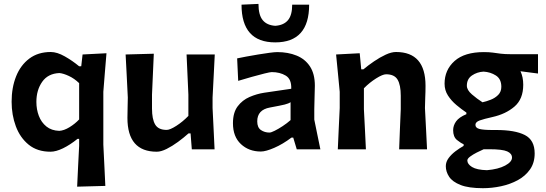

<svg xmlns="http://www.w3.org/2000/svg" viewBox="-20 -784 2864 1008"><path d="M385 196Q387.5 142 390 90.2Q392.5 38.5 395.5 -18.5V-55H387Q348 -23.5 311 -5.5Q274 12.5 245 12.5Q176 12.5 130.8 -24.2Q85.5 -61 63.2 -120.8Q41 -180.5 41 -250Q41 -324 64.5 -383Q88 -442 134 -476.5Q180 -511 246.5 -511Q279.5 -511 319.8 -488.2Q360 -465.5 395.5 -436H406.5L413.5 -498L539 -504.5Q534.5 -452.5 530.5 -402Q526.5 -351.5 522.5 -302V-25Q525.5 37 528 87.2Q530.5 137.5 533 192ZM291 -97Q316 -98.5 345 -116.2Q374 -134 395.5 -157V-347.5Q370 -372 341.5 -385.2Q313 -398.5 292 -400.5Q232 -398 201.5 -354.5Q171 -311 171 -249Q171 -209.5 184 -175.5Q197 -141.5 223.5 -120Q250 -98.5 291 -97Z M803 12.5Q649 12.5 649 -165Q649 -197.5 650 -222Q651 -246.5 651 -272Q647.5 -340.5 645 -392.2Q642.5 -444 639.5 -498L787.5 -502Q785 -447.5 782.8 -396Q780.5 -344.5 778 -287V-214.5Q778 -158 794.8 -130Q811.5 -102 855 -102Q872.5 -102 906 -123.5Q939.5 -145 969 -175.5V-287Q966.5 -344 964.2 -394Q962 -444 959.5 -498H1107.5Q1105 -443.5 1102.2 -392Q1099.5 -340.5 1096 -272V-217Q1099 -155 1101.5 -104.8Q1104 -54.5 1106.5 0H987L980.5 -83.5H969.5Q944.5 -61 914.5 -39Q884.5 -17 855 -2.2Q825.5 12.5 803 12.5Z M1349.5 11.5Q1286.5 11.5 1244.8 -27.5Q1203 -66.5 1203 -137Q1203 -193 1227.8 -225.8Q1252.5 -258.5 1290 -274.8Q1327.5 -291 1366 -297L1509 -318Q1511 -368.5 1480.2 -387Q1449.5 -405.5 1406.5 -405.5Q1398.5 -405.5 1368.8 -398.2Q1339 -391 1301.2 -380.2Q1263.5 -369.5 1230.5 -359.5L1225 -477.5Q1243 -481.5 1273 -487Q1303 -492.5 1335.8 -498Q1368.5 -503.5 1395.8 -507Q1423 -510.5 1435.5 -510.5Q1492.5 -510.5 1537.2 -492.2Q1582 -474 1607.5 -435Q1633 -396 1633 -334Q1633 -309.5 1631.5 -275Q1630 -240.5 1630 -211V-156Q1637.5 -119.5 1645.2 -81.5Q1653 -43.5 1662 0H1538L1519.5 -61.5H1510Q1465 -27.5 1420.2 -8Q1375.5 11.5 1349.5 11.5ZM1395 -88Q1403 -88 1422.2 -97.5Q1441.5 -107 1464.2 -122Q1487 -137 1505.5 -153.5V-247.5Q1495.5 -240.5 1474.8 -235.2Q1454 -230 1397 -219.5Q1330.5 -207.5 1330.5 -147Q1330.5 -114.5 1350 -101.2Q1369.5 -88 1395 -88ZM1425 -561.5Q1248 -561.5 1248 -759.5L1337 -763.5Q1337 -705.5 1359 -678.5Q1381 -651.5 1425 -648.5Q1469.5 -651.5 1491.8 -678Q1514 -704.5 1514 -759.5H1603Q1603 -561.5 1425 -561.5Z M1753.5 0Q1756 -54.5 1758.2 -104.8Q1760.5 -155 1763.5 -217V-302Q1759 -350.5 1754.2 -399Q1749.5 -447.5 1744.5 -498L1868.5 -504.5L1876.5 -420H1888Q1913 -441 1943.8 -462Q1974.5 -483 2004.8 -497Q2035 -511 2059 -511Q2214 -511 2214 -333.5Q2214 -301 2212.5 -271.2Q2211 -241.5 2211 -217Q2214 -155 2216.8 -104.5Q2219.5 -54 2222 0H2075.5Q2077.5 -54 2079.5 -103.8Q2081.5 -153.5 2084 -210.5V-281.5Q2084 -338 2067.2 -366Q2050.5 -394 2007 -394Q1989 -394 1954.8 -372.5Q1920.5 -351 1890.5 -320.5V-210.5Q1893.5 -153.5 1896 -103.8Q1898.5 -54 1901 0Z M2515.5 204Q2440.5 204 2398 187.2Q2355.5 170.5 2338 144Q2320.5 117.5 2320.5 88.5Q2320.5 66 2335 46.2Q2349.5 26.5 2371 10.2Q2392.5 -6 2414 -18V-27Q2399.5 -32.5 2379.2 -49Q2359 -65.5 2359 -100.5Q2359 -125 2374.5 -146.8Q2390 -168.5 2428.5 -184.5V-193Q2402.5 -210.5 2376 -232.8Q2349.5 -255 2331.8 -282.5Q2314 -310 2314 -344.5Q2314 -417 2366.5 -463.8Q2419 -510.5 2520.5 -510.5Q2547.5 -510.5 2567.2 -507.8Q2587 -505 2608.5 -502.2Q2630 -499.5 2662 -499.5H2804.5V-398Q2780.5 -401 2757.8 -404Q2735 -407 2712.5 -410Q2727 -379.5 2727 -339Q2727 -264 2681 -224.5Q2635 -185 2565 -169.5Q2520 -159.5 2498 -151.5Q2476 -143.5 2476 -128.5Q2476 -112.5 2497 -107Q2518 -101.5 2565 -101.5H2585.5Q2683.5 -101.5 2735.2 -75.2Q2787 -49 2787 21.5Q2787 70.5 2762.8 105.2Q2738.5 140 2698.5 161.8Q2658.5 183.5 2610.5 193.8Q2562.5 204 2515.5 204ZM2513 -247Q2533.5 -251.5 2556.5 -260.5Q2579.5 -269.5 2595.8 -286Q2612 -302.5 2612 -328.5Q2612 -369.5 2583.2 -387.8Q2554.5 -406 2518.5 -408Q2484.5 -406 2457.8 -387.8Q2431 -369.5 2431 -334Q2431 -311.5 2457.5 -288.5Q2484 -265.5 2513 -247ZM2536.5 109.5Q2596 104.5 2632 85.2Q2668 66 2668 43.5Q2668 22 2642.8 10.8Q2617.5 -0.5 2549 -0.5H2519.5Q2503 6.5 2483 16.8Q2463 27 2448.2 38Q2433.5 49 2433.5 58.5Q2433.5 77.5 2458.2 92.8Q2483 108 2536.5 109.5Z"/></svg>

Font: Commissioner Loud SemiBold
Style: Regular
Weight: 600
Designer: Kostas Bartsokas
Foundry: Kostas Bartsokas
Version: Version 1.000; ttfautohint (v1.8.3)